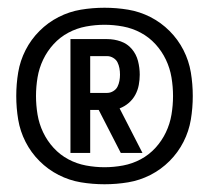

<svg xmlns="http://www.w3.org/2000/svg" viewBox="-20 -909 540 496"><path d="M250 -433Q219 -433 189 -438Q159 -443 131.5 -457Q104 -471 82 -493Q60 -515 46 -542.5Q32 -570 27 -600Q22 -630 22 -661Q22 -692 27 -722Q32 -752 46 -779.5Q60 -807 82 -829Q104 -851 131.5 -865Q159 -879 189 -884Q219 -889 250 -889Q281 -889 311 -884Q341 -879 368.5 -865Q396 -851 418 -829Q440 -807 454 -779.5Q468 -752 473 -722Q478 -692 478 -661Q478 -630 473 -600Q468 -570 454 -542.5Q440 -515 418 -493Q396 -471 368.5 -457Q341 -443 311 -438Q281 -433 250 -433ZM250 -477Q274 -477 298 -481.5Q322 -486 343.5 -497.5Q365 -509 381.5 -527Q398 -545 408.5 -567Q419 -589 423 -613Q427 -637 427 -661Q427 -685 423 -709Q419 -733 408.5 -755Q398 -777 381.5 -795Q365 -813 343.5 -824.5Q322 -836 298 -840.5Q274 -845 250 -845Q226 -845 202 -840.5Q178 -836 156.5 -824.5Q135 -813 118.5 -795Q102 -777 91.5 -755Q81 -733 77 -709Q73 -685 73 -661Q73 -637 77 -613Q81 -589 91.5 -567Q102 -545 118.5 -527Q135 -509 156.5 -497.5Q178 -486 202 -481.5Q226 -477 250 -477ZM162 -514V-808H257Q275 -808 292 -802Q309 -796 320.5 -782.5Q332 -769 336.5 -751.5Q341 -734 341 -716Q341 -703 338.5 -689.5Q336 -676 329.5 -664Q323 -652 312.5 -643Q302 -634 289 -629L348 -514H292L235 -625H213V-514ZM213 -669H257Q265 -669 272.5 -673.5Q280 -678 283.5 -685Q287 -692 288.5 -700Q290 -708 290 -716Q290 -725 288.5 -733Q287 -741 283.5 -748Q280 -755 272.5 -759.5Q265 -764 257 -764H213Z"/></svg>

Font: Iosevka Algr
Style: Bold
Weight: 700
Monospace: yes
Designer: Belleve Invis
Foundry: Belleve Invis
Version: Version 26.0.2; ttfautohint (v1.8.3)